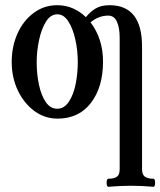

<svg xmlns="http://www.w3.org/2000/svg" viewBox="-20 -445 616 738"><path d="M201 11Q152 11 112 -18.5Q72 -48 48.5 -97.5Q25 -147 25 -207Q25 -266 47 -315.5Q69 -365 109 -395Q149 -425 200 -425Q233 -425 261 -412.5Q289 -400 310 -379Q326 -399 347 -412Q368 -425 401 -425Q526 -425 526 -266V206Q526 227 537.5 234.5Q549 242 570 242Q574 242 575.5 249.5Q577 257 575.5 265Q574 273 570 273Q548 271 526.5 270Q505 269 484 269Q462 269 440.5 270Q419 271 397 273Q392 273 390.5 265Q389 257 390.5 249.5Q392 242 397 242Q418 242 429 234.5Q440 227 440 206V-300Q440 -338 429.5 -361.5Q419 -385 396 -385Q359 -385 328 -359Q376 -296 376 -208Q376 -110 329.5 -49.5Q283 11 201 11ZM200 -27Q227 -27 245 -54.5Q263 -82 271 -123Q279 -164 279 -206Q279 -251 269.5 -293.5Q260 -336 242.5 -363Q225 -390 201 -390Q174 -390 156.5 -361.5Q139 -333 130 -290.5Q121 -248 121 -206Q121 -159 130 -118Q139 -77 156.5 -52Q174 -27 200 -27Z"/></svg>

Font: Junicode Two Beta Condensed Medium
Style: Regular
Weight: 500
Width: 3
Designer: Peter S. Baker
Foundry: Briery Creek Software
Version: Version 1.053; ttfautohint (v1.8.4)